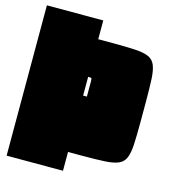

<svg xmlns="http://www.w3.org/2000/svg" viewBox="-117 -794 874 987"><g transform="rotate(15 320.0 -300.0)"><path d="M10 100V-700H310V-600H385Q458 -600 504.5 -597.5Q551 -595 577 -584Q603 -573 614 -547Q625 -521 627.5 -475Q630 -429 630 -355V-245Q630 -172 627.5 -125.5Q625 -79 614 -53Q603 -27 577 -16Q551 -5 505 -2.5Q459 0 385 0H310V100ZM310 -300H330V-380Q330 -395 327.5 -397.5Q325 -400 310 -400Z"/></g></svg>

Font: Badeen Display
Style: Regular
Weight: 400
Version: Version 1.000; ttfautohint (v1.8.4.7-5d5b)